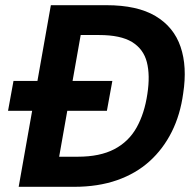

<svg xmlns="http://www.w3.org/2000/svg" viewBox="-20 -720 757 740"><path d="M11 -293 32 -408H413L392 -293ZM52 0 176 -700H390Q509 -700 579.5 -658Q650 -616 676 -539.5Q702 -463 686 -360Q675 -278 642 -212Q609 -146 556.5 -98.5Q504 -51 431 -25.5Q358 0 266 0ZM208 -116H280Q365 -116 420.5 -145Q476 -174 506.5 -228.5Q537 -283 548 -358Q559 -430 546 -480.5Q533 -531 489 -558Q445 -585 362 -585H291Z"/></svg>

Font: DM Sans 10pt
Style: Bold Italic
Weight: 700
Italic angle: -10°
Version: Version 4.004;gftools[0.9.30]